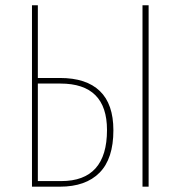

<svg xmlns="http://www.w3.org/2000/svg" viewBox="-20 -701 677 721"><path d="M205.1 -408.2Q304.2 -408.2 355 -359.1Q405.8 -310.1 405.8 -211.9Q405.8 -105 353.8 -52.5Q301.8 0 205.1 0H100.1V-681.2H122.1V-408.2ZM515.1 -681.2H538.1V0H515.1ZM210 -21Q381.8 -21 381.8 -212.9Q381.8 -387.2 207 -387.2H122.1V-21Z"/></svg>

Font: Fira Sans Compressed Thin
Style: Regular
Weight: 100
Width: 1
Designer: Carrois Corporate & Edenspiekermann AG
Foundry: Carrois Corporate GbR & Edenspiekermann AG
Version: Version 4.203;PS 004.203;hotconv 1.0.88;makeotf.lib2.5.64775